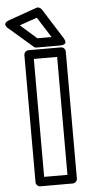

<svg xmlns="http://www.w3.org/2000/svg" viewBox="-153 -992 534 1054"><g transform="rotate(-5 114.5 -464.5)"><path d="M-75.2 -855Q-76.7 -856 -78.9 -857.9Q-81.1 -859.9 -84.7 -865.5Q-88.4 -871.1 -89.1 -876.2Q-89.8 -881.3 -84.5 -887.5Q-79.1 -893.6 -66.9 -897.9L88.9 -953.1Q96.7 -956.1 105 -952.4Q113.3 -948.7 118.2 -941.9L224.1 -773.9Q225.1 -772.5 226.6 -769.8Q228 -767.1 230.2 -760.5Q232.4 -753.9 231.4 -749Q230.5 -744.1 223.4 -740Q216.3 -735.8 203.1 -735.8H70.8Q61.5 -735.8 55.2 -742.2ZM-9.8 -865.2 80.1 -786.1H158.2L86.9 -898.9ZM1 0V-700.2Q1 -710.9 8.8 -718Q16.6 -725.1 25.9 -725.1H204.1Q214.8 -725.1 221.9 -717.3Q229 -709.5 229 -700.2V0Q229 10.7 221.2 17.8Q213.4 24.9 204.1 24.9H25.9Q15.1 24.9 8.1 17.1Q1 9.3 1 0ZM50.8 -24.9H179.2V-674.8H50.8Z"/></g></svg>

Font: Trueno Bold Outline
Style: Regular
Weight: 700
Width: 6
Designer: Julieta Ulanovsky
Foundry: Julieta Ulanovsky
Version: Version 3.001b | FøM Fix